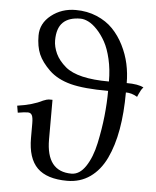

<svg xmlns="http://www.w3.org/2000/svg" viewBox="-52 -742 650 798"><g transform="rotate(5 273.5 -343.0)"><path d="M395 -414.1Q395 -464.4 385 -507.3Q375 -550.3 359.4 -578.4Q343.8 -606.4 324.7 -626.5Q305.7 -646.5 287.8 -655.3Q270 -664.1 254.9 -664.1Q206.5 -664.1 181.9 -640.1Q157.2 -616.2 157.2 -564.9Q157.2 -538.6 170.4 -509.8Q183.6 -481.9 212.9 -457Q264.2 -414.1 395 -414.1ZM92.8 -151.9V-211.9Q92.8 -238.3 87.4 -247.6Q82 -256.8 70.8 -256.8Q57.1 -256.8 28.8 -252L23.9 -280.8Q88.4 -290 128.9 -311Q146 -317.9 152.8 -317.9H168V-152.8Q168 -19 272.9 -19Q307.1 -19 332.5 -57.4Q357.9 -95.7 370.6 -155Q383.3 -214.4 389.2 -269.8Q395 -325.2 395 -375Q293.9 -375 237.8 -389.6Q182.1 -404.3 147.9 -437Q114.3 -469.7 100.6 -501.5Q86.9 -533.7 86.9 -579.1Q86.9 -629.9 130.1 -664.1Q173.3 -698.2 231.9 -698.2Q279.8 -698.2 320.1 -681.2Q360.4 -664.1 387.5 -636Q414.6 -607.9 433.3 -570.6Q452.1 -533.2 460.7 -493.9Q469.2 -454.6 469.2 -414.1Q517.6 -414.1 540 -401.9Q534.7 -396.5 530.8 -389.9Q526.9 -383.3 522.2 -372.8Q517.6 -362.3 517.1 -360.8Q493.7 -375 469.2 -375Q469.2 -290 457 -220.7Q444.8 -151.4 419.7 -98.6Q394.5 -45.9 353.3 -16.8Q312 12.2 257.8 12.2Q172.9 12.2 132.8 -27.6Q92.8 -67.4 92.8 -151.9Z"/></g></svg>

Font: Linux Libertine G
Style: Regular
Weight: 400
Designer: Philipp H. Poll
Foundry: Philipp H. Poll
Version: Version 4.7.5